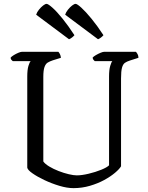

<svg xmlns="http://www.w3.org/2000/svg" viewBox="-20 -973 764 993"><path d="M360 0Q327 0 287 -12Q247 -24 210 -41.5Q173 -59 148 -76.5Q123 -94 121 -106V-577Q121 -612 127 -632Q133 -652 139 -657H46Q43 -659 39 -663.5Q35 -668 35 -675Q40 -681 51.5 -688Q63 -695 75 -700Q87 -705 93 -705H282Q286 -701 290 -693Q294 -685 295 -674L253 -661Q238 -656 227 -649.5Q216 -643 210 -626Q204 -609 204 -575V-138Q213 -125 234.5 -112Q256 -99 283 -88.5Q310 -78 335.5 -72Q361 -66 377 -66Q403 -66 438.5 -74.5Q474 -83 503.5 -95Q533 -107 544 -118V-577Q544 -612 550 -632Q556 -652 561 -657H470Q467 -659 463.5 -663.5Q460 -668 459 -675Q464 -681 476 -688Q488 -695 500 -700Q512 -705 518 -705H683Q687 -701 691.5 -693Q696 -685 696 -674L652 -660Q636 -655 626 -648Q616 -641 611 -623Q606 -605 606 -567V-113Q598 -99 575 -79.5Q552 -60 519 -42Q486 -24 445 -12Q404 0 360 0ZM337 -770 167 -897Q171 -910 181.5 -923Q192 -936 203 -944.5Q214 -953 221 -953Q229 -953 251.5 -933Q274 -913 303.5 -876.5Q333 -840 365 -791Q361 -786 353 -779.5Q345 -773 337 -770ZM487 -770 317 -897Q321 -910 331.5 -923Q342 -936 353 -944.5Q364 -953 371 -953Q379 -953 401 -933Q423 -913 453 -876.5Q483 -840 515 -791Q511 -786 503 -779.5Q495 -773 487 -770Z"/></svg>

Font: Texturina 72pt
Style: Regular
Weight: 400
Designer: Guillermo Torres Carreño
Foundry: Omnibus-Type
Version: Version 1.002; ttfautohint (v1.8.3)